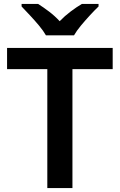

<svg xmlns="http://www.w3.org/2000/svg" viewBox="-20 -958 610 978"><path d="M349 0H221V-606H16V-714H554V-606H349ZM214 -778Q201 -801 178.5 -828Q156 -855 132 -880.5Q108 -906 90 -925V-938H174Q201 -921 230 -899Q259 -877 284 -850Q310 -877 340 -899.5Q370 -922 397 -938H482V-925Q463 -907 439 -881Q415 -855 392.5 -828Q370 -801 357 -778Z"/></svg>

Font: Noto Sans Gujarati SemiBold
Style: Regular
Weight: 600
Designer: Jelle Bosma - Monotype Design Team, Universal Thirst
Foundry: Monotype Imaging Inc.
Version: Version 2.106; ttfautohint (v1.8.4.7-5d5b)